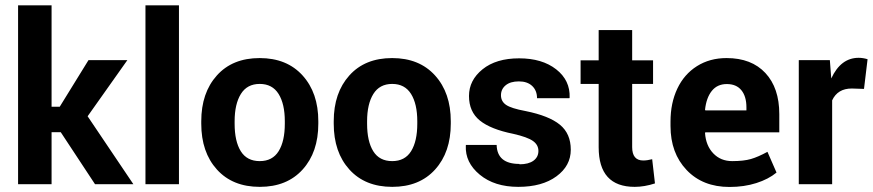

<svg xmlns="http://www.w3.org/2000/svg" viewBox="-20 -706 3348 736"><path d="M177.7 -199.2V0H49.3V-685.5H177.7V-296.9H209L319.3 -475.6H468.3L315.9 -260.3L491.2 0H344.2L212.9 -199.2Z M666 -685.5V0H537.6V-685.5Z M879.4 -241.2V-231.9Q879.4 -164.1 903.1 -126.2Q926.8 -88.4 975.6 -88.4Q1024.4 -88.4 1048.1 -126.5Q1071.8 -164.6 1071.8 -231.9V-241.2Q1071.8 -307.6 1047.9 -345.9Q1023.9 -384.3 975.6 -384.3Q927.2 -384.3 903.3 -345.7Q879.4 -307.1 879.4 -241.2ZM751.5 -231.9V-241.2Q751.5 -350.1 811.3 -416.7Q871.1 -483.4 975.3 -483.4Q1079.6 -483.4 1139.9 -416.7Q1200.2 -350.1 1200.2 -241.2V-231.9Q1200.2 -122.6 1140.1 -56.2Q1080.1 10.3 975.8 10.3Q871.6 10.3 811.5 -56.2Q751.5 -122.6 751.5 -231.9Z M1387.2 -241.2V-231.9Q1387.2 -164.1 1410.9 -126.2Q1434.6 -88.4 1483.4 -88.4Q1532.2 -88.4 1555.9 -126.5Q1579.6 -164.6 1579.6 -231.9V-241.2Q1579.6 -307.6 1555.7 -345.9Q1531.7 -384.3 1483.4 -384.3Q1435.1 -384.3 1411.1 -345.7Q1387.2 -307.1 1387.2 -241.2ZM1259.3 -231.9V-241.2Q1259.3 -350.1 1319.1 -416.7Q1378.9 -483.4 1483.2 -483.4Q1587.4 -483.4 1647.7 -416.7Q1708 -350.1 1708 -241.2V-231.9Q1708 -122.6 1647.9 -56.2Q1587.9 10.3 1483.6 10.3Q1379.4 10.3 1319.3 -56.2Q1259.3 -122.6 1259.3 -231.9Z M1971.2 -77.6V-76.2Q2006.3 -76.2 2025.1 -90.1Q2043.9 -104 2043.9 -127.4Q2043.9 -150.9 2022.7 -165.8Q2001.5 -180.7 1947.8 -192.9Q1860.8 -210.4 1819.3 -244.1Q1777.8 -277.8 1777.8 -338.1Q1777.8 -398.4 1829.8 -440.4Q1881.8 -482.4 1970 -482.4Q2058.1 -482.4 2112.1 -440.2Q2166 -397.9 2163.6 -332L2162.6 -329.6H2038.6Q2038.6 -358.9 2020 -376.5Q2001.5 -394 1969 -394Q1936.5 -394 1918.5 -379.2Q1900.4 -364.3 1900.4 -340.8Q1900.4 -317.4 1919.9 -304Q1939.5 -290.5 1994.6 -280.3Q2084.5 -262.2 2126.2 -228Q2168 -193.8 2168 -132.1Q2168 -70.3 2113 -30Q2058.1 10.3 1966.8 10.3Q1875.5 10.3 1819.1 -36.4Q1762.7 -83 1765.6 -147.5L1766.1 -150.4H1883.8Q1885.7 -77.6 1971.2 -77.6Z M2274.9 -590.8H2403.3V-474.6H2483.4V-384.3H2403.3V-142.1Q2403.3 -90.8 2445.8 -90.8Q2460.9 -90.8 2480 -95.7L2490.7 -2.9Q2450.2 10.3 2413.1 10.3Q2274.9 10.3 2274.9 -141.6V-384.3H2205.6V-474.6H2274.9Z M2841.3 -294.4Q2841.3 -336.4 2822 -360.1Q2802.7 -383.8 2766.1 -383.8Q2729.5 -383.8 2708.5 -357.4Q2687.5 -331.1 2682.6 -285.2L2684.1 -282.7H2841.3ZM2776.4 10.7Q2673.8 10.7 2612.1 -54.2Q2550.3 -119.1 2550.3 -222.7V-240.2Q2550.3 -311 2576.4 -366.2Q2602.5 -421.4 2651.6 -452.4Q2700.7 -483.4 2765.1 -483.4Q2860.8 -483.4 2914.1 -426Q2967.3 -368.7 2967.3 -268.6V-198.7H2683.6L2682.6 -195.8Q2686 -147.5 2714.4 -117.9Q2742.7 -88.4 2786.6 -88.4Q2830.6 -88.4 2858.4 -96.4Q2886.2 -104.5 2921.9 -124L2956.5 -44.9V-44.4Q2925.8 -19 2879.2 -4.2Q2832.5 10.7 2776.4 10.7Z M3169.9 0H3042V-475.6H3161.1L3166.5 -405.3Q3203.1 -484.4 3271.5 -484.4Q3288.1 -484.4 3305.7 -479L3292 -365.2L3245.1 -366.7Q3190.9 -366.7 3169.9 -321.3Z"/></svg>

Font: Yantramanav
Style: Bold
Weight: 700
Version: Version 1.001;PS 1.0;hotconv 1.0.72;makeotf.lib2.5.5900; ttf